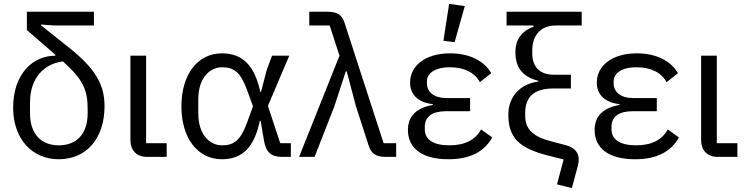

<svg xmlns="http://www.w3.org/2000/svg" viewBox="-20 -800 3805 979"><path d="M259 -670H459V-740H117V-647L262 -521V-516C148 -516 47 -424 47 -250C47 -94 142 12 280 12C418 12 513 -91 513 -259C513 -367 468 -449 332 -557L189 -671V-675ZM427 -241V-223C427 -112 366 -59 280 -59C194 -59 133 -112 133 -223V-277C133 -404 206 -475 301 -487C406 -392 427 -341 427 -241Z M830 0V-70H725V-516H645V-85C645 -35 675 0 730 0Z M1463 0V-70H1409L1346 -260L1455 -516H1367L1340 -443L1311 -332H1307C1279 -464 1218 -528 1112 -528C988 -528 905 -421 905 -258C905 -95 988 12 1112 12C1220 12 1278 -55 1305 -184H1309L1326 -83C1336 -23 1364 0 1418 0ZM1112 -59C1049 -59 991 -114 991 -222V-294C991 -402 1049 -457 1112 -457C1172 -457 1206 -433 1239 -343L1270 -258L1239 -173C1206 -83 1172 -59 1112 -59Z M1661 -670 1711 -516 1505 0H1584L1685 -258L1743 -436H1748L1795 -258L1860 -57C1872 -19 1895 0 1945 0H2000V-70H1936L1737 -683C1725 -721 1702 -740 1652 -740H1557V-670Z M2298 -585 2350 -769 2270 -780 2241 -592ZM2490 -99 2433 -140C2404 -87 2351 -59 2271 -59C2188 -59 2146 -89 2146 -141V-153C2146 -205 2183 -233 2255 -233H2377V-300H2255C2194 -300 2157 -331 2157 -374V-386C2157 -421 2190 -457 2274 -457C2348 -457 2401 -429 2427 -381L2485 -427C2449 -489 2375 -528 2275 -528C2148 -528 2071 -464 2071 -379C2071 -315 2115 -277 2187 -269V-265C2104 -250 2060 -209 2060 -137C2060 -48 2127 12 2266 12C2375 12 2448 -25 2490 -99Z M2813 -670H2946V-740H2563V-670H2700V-663C2640 -643 2608 -597 2608 -535C2608 -455 2645 -408 2725 -388V-384C2629 -372 2572 -304 2572 -216C2572 -98 2626 -44 2778 -6L2854 13L2820 140L2896 159L2926 47C2929 35 2931 24 2931 14C2931 -21 2911 -48 2864 -60L2788 -80C2696 -104 2658 -143 2658 -209V-223C2658 -303 2699 -349 2804 -349H2891V-419H2804C2733 -419 2694 -458 2694 -528V-542C2694 -624 2741 -670 2813 -670Z M3442 -99 3385 -140C3356 -87 3303 -59 3223 -59C3140 -59 3098 -89 3098 -141V-153C3098 -205 3135 -233 3207 -233H3329V-300H3207C3146 -300 3109 -331 3109 -374V-386C3109 -421 3142 -457 3226 -457C3300 -457 3353 -429 3379 -381L3437 -427C3401 -489 3327 -528 3227 -528C3100 -528 3023 -464 3023 -379C3023 -315 3067 -277 3139 -269V-265C3056 -250 3012 -209 3012 -137C3012 -48 3079 12 3218 12C3327 12 3400 -25 3442 -99Z M3740 0V-70H3635V-516H3555V-85C3555 -35 3585 0 3640 0Z"/></svg>

Font: Braiins Sans
Style: Regular
Weight: 400
Designer: Mike Abbink, Paul van der Laan, Pieter van Rosmalen, Jiri Chlebus, Lubos Buracinsky
Foundry: Bold Monday, Sudetype
Version: Version 1.000;hotconv 1.0.109;makeotfexe 2.5.65596